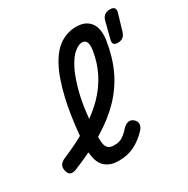

<svg xmlns="http://www.w3.org/2000/svg" viewBox="-207 -888 1023 1047"><g transform="rotate(-30 304.5 -365.0)"><path d="M428 -74Q388 -32 345 -11Q302 10 247 10Q210 10 185 -2.5Q160 -15 146 -37.5Q132 -60 128 -92Q126 -102 125 -113Q76 -89 19 -66Q-4 -57 -17.5 -63Q-31 -69 -36 -91Q-41 -112 -32.5 -126.5Q-24 -141 -1 -151Q71 -181 130 -214Q142 -344 164 -437Q190 -548 227 -615.5Q264 -683 310 -711.5Q356 -740 408 -740Q445 -740 468 -727Q491 -714 503 -692.5Q515 -671 517 -644Q519 -617 514 -589Q499 -494 463 -418Q427 -342 367 -279.5Q307 -217 221 -165Q217 -163 213 -160V-146Q213 -122 218 -106.5Q223 -91 235 -83.5Q247 -76 269 -76Q301 -76 322.5 -91Q344 -106 364 -129Q382 -147 398.5 -149Q415 -151 429 -139Q445 -125 444 -108Q443 -91 428 -74ZM220 -269Q263 -300 298 -335Q350 -388 381.5 -450Q413 -512 424 -585Q426 -600 425.5 -612.5Q425 -625 421.5 -633Q418 -641 411 -645.5Q404 -650 393 -650Q373 -650 345 -627.5Q317 -605 290.5 -552.5Q264 -500 243 -415Q228 -353 220 -269ZM564 -550Q545 -550 538.5 -559Q532 -568 537 -587L563 -688Q568 -709 581.5 -719.5Q595 -730 616 -730Q637 -730 644 -719.5Q651 -709 644 -688L614 -587Q608 -568 595.5 -559Q583 -550 564 -550Z"/></g></svg>

Font: Maple Mono NL
Style: Italic
Weight: 400
Italic angle: -10°
Monospace: yes
Designer: subframe7536
Version: Version 7.000